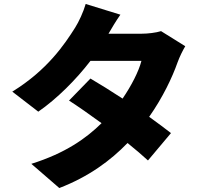

<svg xmlns="http://www.w3.org/2000/svg" viewBox="-20 -870 1040 968"><path d="M587 -796 412 -850C401 -811 377 -759 359 -731C306 -647 219 -517 42 -408L173 -307C267 -372 363 -468 436 -563H693C680 -511 642 -437 598 -373C540 -411 482 -447 436 -474L328 -363C373 -334 432 -293 492 -249C415 -173 310 -98 138 -44L279 78C427 21 537 -60 623 -149C664 -116 700 -85 726 -61L842 -199C814 -221 775 -250 732 -281C801 -379 849 -481 875 -555C886 -585 901 -615 914 -637L792 -713C766 -705 726 -700 693 -700H527C542 -726 565 -765 587 -796Z"/></svg>

Font: Noto Sans CJK HK Black
Style: Regular
Weight: 900
Designer: Ryoko NISHIZUKA 西塚涼子 (kana, bopomofo & ideographs); Paul D. Hunt (Latin, Greek & Cyrillic); Sandoll Communications 산돌커뮤니
Foundry: Adobe
Version: Version 2.004;hotconv 1.0.118;makeotfexe 2.5.65603